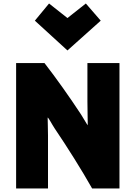

<svg xmlns="http://www.w3.org/2000/svg" viewBox="-20 -1063 774 1096"><path d="M260 -1043 365 -960 470 -1043 555 -945 365 -775 179 -945ZM662 13H506C445 -95 365 -222 292 -330C276 -354 257 -392 252 -392C252 -373 254 -329 254 -290V13H72V-703H234C300 -618 376 -511 443 -409C460 -383 473 -357 481 -348C481 -379 479 -435 479 -484V-703H662Z"/></svg>

Font: Repo Black
Style: Regular
Weight: 900
Designer: Stefan Peev
Foundry: Context Ltd
Version: Version 1.502